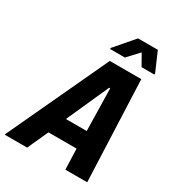

<svg xmlns="http://www.w3.org/2000/svg" viewBox="-249 -1011 1039 1135"><g transform="rotate(30 270.0 -443.5)"><path d="M-42 0 279 -688H494L522 0H373L368 -141H176L112 0ZM226 -261H368L362 -549H355ZM245 -750 246 -758 357 -887H492L548 -758L547 -750H460L417 -826L346 -750Z"/></g></svg>

Font: Saira SemiCondensed
Style: Bold Italic
Weight: 700
Width: 4
Italic angle: -12°
Designer: Hector Gatti with collaboration of the Omnibus-Type team
Foundry: Omnibus-Type
Version: Version 1.101